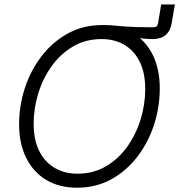

<svg xmlns="http://www.w3.org/2000/svg" viewBox="-20 -853 824 883"><path d="M444.3 -689 452.6 -737.8Q475.6 -737.8 491.7 -736.6Q507.8 -735.4 522.7 -733.9Q537.6 -732.4 557.4 -731Q577.1 -729.5 607.7 -728.5Q638.2 -727.5 685.5 -727.5Q704.1 -727.5 707 -746.1L721.2 -832.5H784.2L770 -749Q764.2 -711.4 742.2 -692.4Q720.2 -673.3 682.6 -673.3Q659.7 -673.3 638.9 -675.8Q618.2 -678.2 592.8 -681.4Q567.4 -684.6 532 -686.8Q496.6 -689 444.3 -689ZM334 10.3Q252.4 10.3 192.9 -25.4Q133.3 -61 100.6 -126.7Q67.9 -192.4 67.9 -281.2Q67.9 -367.2 94.5 -448.5Q121.1 -529.8 171.4 -595Q221.7 -660.2 292 -699Q362.3 -737.8 449.7 -737.8Q530.8 -737.8 590.3 -701.9Q649.9 -666 682.4 -600.8Q714.8 -535.6 714.8 -446.3Q714.8 -360.4 688.2 -278.8Q661.6 -197.3 611.6 -132.1Q561.5 -66.9 491.5 -28.3Q421.4 10.3 334 10.3ZM336.4 -54.2Q408.7 -54.2 466.3 -87.6Q523.9 -121.1 564.5 -177.5Q605 -233.9 626.5 -303.2Q647.9 -372.6 647.9 -444.3Q647.9 -517.1 622.8 -568.4Q597.7 -619.6 552.5 -646.5Q507.3 -673.3 447.3 -673.3Q374.5 -673.3 316.9 -639.9Q259.3 -606.4 218.5 -550Q177.7 -493.7 156.2 -424.3Q134.8 -355 134.8 -283.2Q134.8 -210.4 159.9 -159.4Q185.1 -108.4 230.7 -81.3Q276.4 -54.2 336.4 -54.2Z"/></svg>

Font: Inter 18pt Light
Style: Italic
Weight: 300
Italic angle: -9.3988°
Designer: Rasmus Andersson
Foundry: rsms
Version: Version 4.001;git-66647c0bb